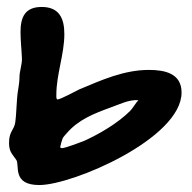

<svg xmlns="http://www.w3.org/2000/svg" viewBox="-20 -644 552 552"><path d="M43 -477C44 -459 36 -440 36 -422C36 -401 30 -380 29 -360C27 -337 27 -316 24 -293C21 -270 6 -267 6 -234C6 -208 14 -203 27 -184C37 -169 14 -112 93 -112C189 -112 502 -246 502 -378C502 -433 454 -443 408 -443C337 -443 272 -414 208 -387C199 -383 154 -358 145 -358C141 -360 142 -368 142 -372C142 -430 165 -488 165 -546C165 -590 151 -624 100 -624C52 -624 39 -595 39 -552C39 -527 42 -502 43 -477ZM153 -221C155 -230 157 -238 160 -246C161 -249 169 -258 171 -260C205 -300 249 -317 298 -335C324 -344 350 -358 378 -356C369 -347 363 -334 354 -325C319 -290 266 -259 222 -239C212 -235 167 -218 158 -218C156 -218 154 -219 153 -221Z"/></svg>

Font: ChillLongCangKaiShu ExtraBold
Style: Regular
Weight: 800
Version: Version 3.500;Glyphs 3.1.1 (3135)